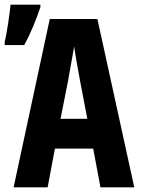

<svg xmlns="http://www.w3.org/2000/svg" viewBox="-50 -798 600 818"><path d="M-30 -620V-606H53C83 -659 105 -718 122 -767V-778H-5C-8 -745 -21 -653 -30 -620ZM8 0H153L184 -165H347L378 0H522L365 -717H162ZM240 -454C247 -496 259 -557 266 -600C272 -557 283 -497 291 -454L322 -292H208Z"/></svg>

Font: Noto Sans Mono Condensed ExtraBold
Style: Regular
Weight: 800
Width: 3
Designer: Monotype Design Team
Foundry: Monotype Imaging Inc.
Version: Version 2.014